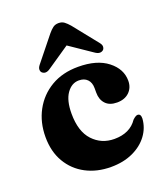

<svg xmlns="http://www.w3.org/2000/svg" viewBox="-131 -783 759 884"><g transform="rotate(-20 248.0 -341.0)"><path d="M471 -335Q471 -301 448.8 -279.5Q426.5 -258 389 -258Q352 -258 332.8 -278.8Q313.5 -299.5 313.5 -333.5V-355.5Q313.5 -383 298.5 -398.5Q283.5 -414 257 -414Q221.5 -414 197.5 -379.8Q173.5 -345.5 173.5 -281.5Q173.5 -194 215.2 -149.2Q257 -104.5 320 -104.5Q396.5 -104.5 432.5 -158Q448.5 -173 457.5 -172.5Q473 -172 472.5 -149Q469.5 -104.5 442.5 -68Q415.5 -31.5 369 -10Q322.5 11.5 261.5 11.5Q193 11.5 139.2 -16.8Q85.5 -45 54.8 -97.2Q24 -149.5 24 -221Q24 -293 55 -350.2Q86 -407.5 142.2 -440.8Q198.5 -474 275 -474Q367 -474 419 -433.2Q471 -392.5 471 -335ZM150 -510Q126.5 -493 110 -507Q104 -512.5 103.8 -522Q103.5 -531.5 112.5 -543L208.5 -662.5Q220.5 -677 231.8 -685.5Q243 -694 259.5 -694Q276 -694 287.2 -685.5Q298.5 -677 311 -662.5L406.5 -543Q416 -531.5 415.5 -522Q415 -512.5 409.5 -507Q393 -493 369 -510L259.5 -584.5Z"/></g></svg>

Font: Fraunces 72pt S050
Style: Bold
Weight: 700
Version: Version 1.000; ttfautohint (v1.8.3)